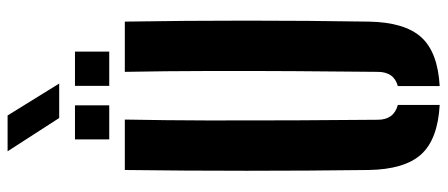

<svg xmlns="http://www.w3.org/2000/svg" viewBox="-348 -792 1150 493"><g transform="rotate(-90 226.5 -546.0)"><path d="M36 -174Q34 -329.5 34 -487.2Q34 -645 36 -800H165.5Q163.5 -696.5 163.2 -585.8Q163 -475 163.5 -364.5Q164 -254 165 -150.5Q165 -130 174.5 -117Q184 -104 203 -99V8.5Q114.5 3.5 76 -39.2Q37.5 -82 36 -174ZM251.5 8.5V-99Q270 -104 279 -117Q288 -130 288 -150.5Q289 -254 289.8 -364.5Q290.5 -475 290.2 -585.8Q290 -696.5 288 -800H417Q419.5 -645 419.5 -487.2Q419.5 -329.5 417 -174Q415.5 -82 377.2 -39.2Q339 3.5 251.5 8.5ZM252 -840V-928H340V-840ZM114.5 -840V-928H202V-840ZM169.5 -968.5 84 -1101H176L258 -968.5Z"/></g></svg>

Font: Big Shoulders Stencil Display Thin ExtraBold
Style: Regular
Weight: 800
Version: Version 2.001